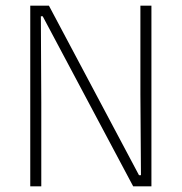

<svg xmlns="http://www.w3.org/2000/svg" viewBox="-20 -659 642 679"><path d="M153 -639 471.5 -39.5H478.5L476.5 -325.5V-639H515.5V0H451L131 -601.5H124.5L126 -297V0H87V-639Z"/></svg>

Font: Anek Bangla
Style: Extra-light
Weight: 200
Designer: Sulekha Rajkumar (Bangla), Yesha Goshar (Latin)
Foundry: Ek Type
Version: Version 1.002;March 21, 2022;FontCreator 13.0.0.2683 64-bit